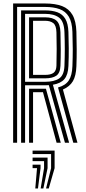

<svg xmlns="http://www.w3.org/2000/svg" viewBox="-20 -820 496 1103"><path d="M55.4 0V-800H239Q297.3 -800 336.5 -785.1Q375.6 -770.1 396.2 -734.8Q416.8 -699.5 418.9 -637.9Q420.4 -585.6 420.6 -537.4Q420.8 -489.2 418.9 -439Q416.8 -384.3 398.8 -353.6Q380.7 -322.9 341.5 -305.6L425 0H401.1L313.3 -317.4Q356.8 -329.4 375.4 -358.2Q394.1 -386.9 396 -439.7Q398 -491 398 -537.7Q397.9 -584.4 396 -637.2Q394 -692.9 375.4 -724Q356.8 -755.1 322.5 -767.6Q288.2 -780.1 239 -780.1H78.3V0ZM147 0V-310.3H215Q222.3 -310.3 229.6 -310.3Q236.8 -310.3 243.8 -310.4L329.1 0H305.2L226.8 -290.6Q224.2 -290.4 221.4 -290.4Q218.6 -290.4 215.8 -290.4H169.9V0ZM101.2 0V-760.3H239Q280.8 -760.3 310 -749.4Q339.3 -738.6 355.3 -711.7Q371.2 -684.8 373.1 -636.5Q374.6 -591.6 375 -542.9Q375.4 -494.2 373.1 -440.7Q371 -390.8 350.2 -365.8Q329.3 -340.9 283.8 -333.2L377.1 0H353.1L260.6 -330.8Q255.5 -330.6 250 -330.4Q244.5 -330.2 238.7 -330.2H124.1V0ZM124.1 -350.1H238.7Q290.8 -350.1 319.5 -368.9Q348.1 -387.7 350.2 -441.4Q352.2 -492.2 352.2 -538.6Q352.2 -585 350.2 -635.5Q347.9 -697.1 319.4 -718.7Q290.8 -740.4 239 -740.4H124.1ZM147 -369.9V-720.5H239Q282.7 -720.5 304.2 -701.7Q325.7 -682.9 327.3 -634.9Q328.9 -583 329 -536.6Q329.1 -490.1 327.3 -442Q325.6 -400.4 303.4 -385.1Q281.2 -369.9 238.7 -369.9ZM169.9 -389.8H238.7Q271.7 -389.8 287.6 -401.6Q303.5 -413.5 304.3 -443Q305.7 -489 305.6 -538.6Q305.5 -588.2 304.3 -634.2Q303.3 -673.9 286.1 -687.2Q268.9 -700.6 239 -700.6H169.9ZM244.6 262.7 273.5 146V65.2H167.2V45H293.7V146L260.1 262.7ZM182.7 262.7 192.7 146H167.2V125.8H212.9V146L198.1 262.7ZM213.6 262.7 233.1 146V105.6H167.2V85.4H253.3V146L229.1 262.7Z"/></svg>

Font: Big Shoulders Inline Text Thin
Style: Regular
Weight: 100
Designer: Patric King
Foundry: XO Type Co
Version: Version 2.002